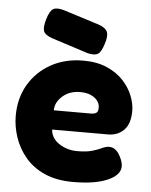

<svg xmlns="http://www.w3.org/2000/svg" viewBox="-52 -754 642 815"><g transform="rotate(5 268.5 -346.0)"><path d="M289 18Q219 18 168.5 -4.5Q118 -27 86 -65Q54 -103 38.5 -149Q23 -195 23 -241Q23 -316 57 -374Q91 -432 151 -465.5Q211 -499 289 -499Q347 -499 389.5 -480.5Q432 -462 459.5 -432.5Q487 -403 500.5 -369Q514 -335 514 -304Q514 -249 487.5 -222.5Q461 -196 420 -196H182Q185 -158 219.5 -136Q254 -114 295 -114Q335 -114 359 -121Q383 -128 398.5 -135.5Q414 -143 428 -144Q459 -145 478 -107Q490 -84 490 -66Q490 -29 436.5 -5.5Q383 18 289 18ZM182 -278H340Q355 -278 363 -283.5Q371 -289 371 -305Q371 -331 347.5 -348Q324 -365 288 -365Q242 -365 212 -338.5Q182 -312 182 -278ZM304 -532 149 -582Q117 -593 111.5 -609.5Q106 -626 116 -660Q127 -697 142 -705.5Q157 -714 188 -705L340 -657Q371 -646 377.5 -628.5Q384 -611 373 -578Q362 -542 348 -533.5Q334 -525 304 -532Z"/></g></svg>

Font: Fredoka SemiBold
Style: Regular
Weight: 600
Designer: Ben Nathan
Foundry: Milena B. Brandão, Ben Nathan
Version: Version 2.001